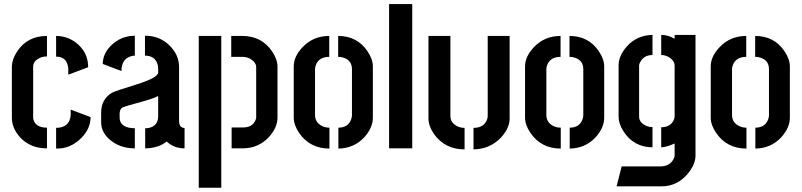

<svg xmlns="http://www.w3.org/2000/svg" viewBox="-20 -714 3858 924"><path d="M37.1 -147.5Q37.1 -96.7 77.1 -52.7Q126 0 206.1 0V-99.6Q155.3 -99.6 142.6 -133.8Q139.6 -140.6 139.6 -147.5V-392.6Q139.6 -418.9 168 -433.6Q184.6 -442.4 206.1 -442.4V-541Q110.4 -541 61.5 -464.8Q38.1 -428.7 37.1 -394.5ZM250 -441.4Q296.9 -441.4 306.6 -397.5Q308.6 -389.6 308.6 -381.8V-354.5L404.3 -390.6Q404.3 -462.9 345.7 -508.8Q302.7 -541 250 -541ZM250 1Q319.3 2.9 372.1 -50.8Q416 -95.7 416 -150.4L320.3 -186.5V-160.2Q315.4 -99.6 250 -98.6Z M466.8 -126Q466.8 -71.3 519.5 -33.2Q565.4 0 628.9 0V-96.7Q556.6 -97.7 555.7 -147.5V-168Q556.6 -187.5 567.4 -195.3Q575.2 -201.2 659.2 -223.6Q717.8 -239.3 741.2 -252V-155.3Q741.2 -108.4 697.3 -98.6Q688.5 -96.7 678.7 -96.7V0Q743.2 -1 782.2 -33.2Q816.4 0 868.2 0V-97.7Q842.8 -99.6 841.8 -128.9V-391.6Q841.8 -450.2 794.9 -496.1Q748 -542 677.7 -542V-446.3Q721.7 -446.3 736.3 -410.2Q741.2 -398.4 741.2 -385.7V-365.2Q741.2 -339.8 633.8 -306.6Q532.2 -275.4 518.6 -267.6Q467.8 -237.3 466.8 -173.8ZM474.6 -406.2 564.5 -372.1Q564.5 -427.7 607.4 -442.4Q618.2 -446.3 628.9 -446.3V-542Q561.5 -542 512.7 -493.2Q474.6 -454.1 474.6 -406.2Z M1094.7 0V-100.6H1149.4Q1195.3 -100.6 1210 -136.7Q1212.9 -143.6 1212.9 -149.4V-391.6Q1212.9 -411.1 1190.4 -426.8Q1171.9 -440.4 1146.5 -440.4H1092.8V-541H1146.5Q1239.3 -541 1290 -465.8Q1315.4 -427.7 1315.4 -393.6V-147.5Q1315.4 -100.6 1274.4 -54.7Q1224.6 -1 1149.4 0ZM936.5 189.5V-541H1044.9V189.5Z M1393.6 -147.5V-394.5Q1393.6 -442.4 1436.5 -487.3Q1487.3 -541 1564.5 -541V-440.4Q1513.7 -440.4 1499 -398.4Q1496.1 -389.6 1496.1 -380.9V-161.1Q1496.1 -124 1530.3 -107.4Q1545.9 -99.6 1565.4 -99.6V1Q1470.7 1 1418.9 -75.2Q1393.6 -113.3 1393.6 -147.5ZM1608.4 1V-99.6Q1655.3 -99.6 1669.9 -139.6Q1673.8 -150.4 1673.8 -159.2V-380.9Q1673.8 -421.9 1635.7 -435.5Q1623 -440.4 1607.4 -440.4V-541Q1699.2 -541 1749 -466.8Q1774.4 -428.7 1774.4 -394.5V-147.5Q1774.4 -99.6 1733.4 -53.7Q1683.6 0 1608.4 1Z M1852.5 0V-694.3H1963.9V0Z M2042 -143.6V-541H2147.5V-155.3Q2147.5 -124 2178.7 -107.4Q2195.3 -98.6 2215.8 -98.6V4.9Q2121.1 4.9 2068.4 -69.3Q2042 -107.4 2042 -143.6ZM2258.8 4.9V-98.6Q2307.6 -98.6 2323.2 -136.7Q2327.1 -146.5 2327.1 -155.3V-541H2432.6V-143.6Q2432.6 -97.7 2391.6 -52.7Q2337.9 3.9 2258.8 4.9Z M2506.8 -147.5V-394.5Q2506.8 -442.4 2549.8 -487.3Q2600.6 -541 2677.7 -541V-440.4Q2627 -440.4 2612.3 -398.4Q2609.4 -389.6 2609.4 -380.9V-161.1Q2609.4 -124 2643.6 -107.4Q2659.2 -99.6 2678.7 -99.6V1Q2584 1 2532.2 -75.2Q2506.8 -113.3 2506.8 -147.5ZM2721.7 1V-99.6Q2768.6 -99.6 2783.2 -139.6Q2787.1 -150.4 2787.1 -159.2V-380.9Q2787.1 -421.9 2749 -435.5Q2736.3 -440.4 2720.7 -440.4V-541Q2812.5 -541 2862.3 -466.8Q2887.7 -428.7 2887.7 -394.5V-147.5Q2887.7 -99.6 2846.7 -53.7Q2796.9 0 2721.7 1Z M2947.3 182.6 2971.7 86.9H3160.2Q3206.1 85 3222.7 48.8Q3226.6 41 3226.6 35.2V-23.4Q3187.5 -5.9 3162.1 -4.9V-101.6Q3205.1 -101.6 3221.7 -134.8Q3226.6 -144.5 3226.6 -153.3V-397.5Q3226.6 -423.8 3196.3 -440.4Q3179.7 -449.2 3162.1 -449.2V-545.9Q3196.3 -545.9 3226.6 -527.3V-545.9H3327.1V35.2Q3327.1 77.1 3289.1 123Q3239.3 181.6 3167 182.6ZM2957 -151.4V-401.4Q2958 -447.3 2998 -492.2Q3046.9 -544.9 3120.1 -545.9V-449.2Q3078.1 -449.2 3060.5 -414.1Q3055.7 -405.3 3055.7 -398.4V-152.3Q3055.7 -127 3084 -111.3Q3100.6 -102.5 3120.1 -102.5V-4.9Q3029.3 -5.9 2980.5 -82Q2957 -119.1 2957 -151.4Z M3400.4 -147.5V-394.5Q3400.4 -442.4 3443.4 -487.3Q3494.1 -541 3571.3 -541V-440.4Q3520.5 -440.4 3505.9 -398.4Q3502.9 -389.6 3502.9 -380.9V-161.1Q3502.9 -124 3537.1 -107.4Q3552.7 -99.6 3572.3 -99.6V1Q3477.5 1 3425.8 -75.2Q3400.4 -113.3 3400.4 -147.5ZM3615.2 1V-99.6Q3662.1 -99.6 3676.8 -139.6Q3680.7 -150.4 3680.7 -159.2V-380.9Q3680.7 -421.9 3642.6 -435.5Q3629.9 -440.4 3614.3 -440.4V-541Q3706.1 -541 3755.9 -466.8Q3781.2 -428.7 3781.2 -394.5V-147.5Q3781.2 -99.6 3740.2 -53.7Q3690.4 0 3615.2 1Z"/></svg>

Font: Post No Bills Colombo
Style: Bold
Weight: 700
Designer: Kosala Senevirathne, Siva Puranthara, Lasantha Premarathna, Tharique Azeez
Foundry: Mooniak
Version: Version 1.220 ; ttfautohint (v1.6)